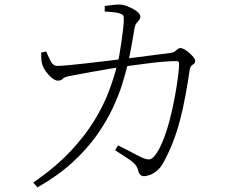

<svg xmlns="http://www.w3.org/2000/svg" viewBox="-20 -776 1040 836"><path d="M436 -750Q451 -752 471 -754.5Q491 -757 503 -756Q515 -756 530 -750.5Q545 -745 559 -737.5Q573 -730 582 -721Q591 -712 591 -704Q591 -695 586 -689.5Q581 -684 574.5 -675.5Q568 -667 565 -649Q562 -631 557 -601.5Q552 -572 546 -542Q540 -512 535 -492Q527 -458 512 -409.5Q497 -361 470 -303.5Q443 -246 400 -185.5Q357 -125 294 -67.5Q231 -10 143 40L125 19Q223 -49 287 -117.5Q351 -186 391 -251.5Q431 -317 453.5 -377Q476 -437 489 -488Q494 -505 499 -532.5Q504 -560 508.5 -591.5Q513 -623 516 -649.5Q519 -676 519 -689Q520 -703 516.5 -708.5Q513 -714 500 -718Q487 -722 468 -723.5Q449 -725 436 -726ZM481 -122 494 -143Q512 -134 533.5 -123Q555 -112 573 -102.5Q591 -93 600 -89Q620 -81 630.5 -82Q641 -83 652 -96Q672 -120 689 -162Q706 -204 719 -254Q732 -304 741 -353Q750 -402 755 -441Q760 -480 760 -499Q760 -510 748 -510Q726 -510 694 -507.5Q662 -505 627.5 -500.5Q593 -496 562.5 -492Q532 -488 511 -485Q486 -481 451.5 -475.5Q417 -470 382.5 -463.5Q348 -457 320.5 -452Q293 -447 282 -445Q259 -440 252.5 -432.5Q246 -425 232 -425Q220 -425 205.5 -437Q191 -449 180 -464.5Q169 -480 166 -489Q161 -502 160 -518Q159 -534 159 -547L181 -552Q189 -533 200 -511Q211 -489 230 -489Q246 -489 282.5 -492.5Q319 -496 367.5 -501.5Q416 -507 468.5 -513.5Q521 -520 571 -526Q621 -532 660.5 -537.5Q700 -543 720 -545Q734 -547 741 -552Q748 -557 753.5 -562Q759 -567 766 -567Q772 -567 783 -561Q794 -555 804.5 -545.5Q815 -536 822.5 -527Q830 -518 830 -512Q830 -503 825 -499Q820 -495 814 -490Q808 -485 806 -472Q797 -412 787 -357.5Q777 -303 764 -253.5Q751 -204 733.5 -158.5Q716 -113 693 -71Q682 -49 666 -35Q650 -21 634.5 -15Q619 -9 606 -9Q598 -9 591.5 -14.5Q585 -20 582 -33Q577 -52 563.5 -65Q550 -78 529 -91Q508 -104 481 -122Z"/></svg>

Font: Early Summer Mincho VF
Style: Regular
Weight: 250
Designer: GuiWonder
Version: Version 1.002